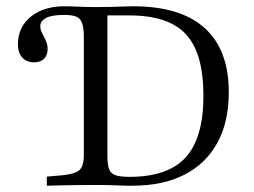

<svg xmlns="http://www.w3.org/2000/svg" viewBox="-20 -591 807 611"><path d="M387.1 0Q375 0 358.9 -0.8Q342.7 -1.6 323.8 -2Q304.8 -2.4 282.3 -2.4Q256.5 -2.4 228.2 -2Q200 -1.6 174.2 -1.2Q148.4 -0.8 129 0V-29L177.4 -33.1Q205.6 -36.3 220.6 -42.3Q235.5 -48.4 241.1 -61.7Q246.8 -75 246.8 -98.4V-472.6Q246.8 -502.4 241.1 -517.7Q235.5 -533.1 222.2 -538.3Q208.9 -543.5 183.9 -543.5Q143.5 -543.5 125.8 -533.5Q108.1 -523.4 108.1 -507.3Q108.1 -498.4 111.7 -490.3Q115.3 -482.3 119.8 -474.2Q124.2 -466.1 127.8 -456.5Q131.5 -446.8 131.5 -434.7Q131.5 -415.3 120.2 -404Q108.9 -392.7 87.9 -392.7Q64.5 -392.7 50.8 -408.1Q37.1 -423.4 37.1 -450Q37.1 -485.5 54.8 -512.5Q72.6 -539.5 106 -555.2Q139.5 -571 184.7 -571Q205.6 -571 229 -569.8Q252.4 -568.5 283.9 -568.5H285.5Q307.3 -568.5 329.4 -569Q351.6 -569.4 371.4 -570.2Q391.1 -571 404 -571Q554.8 -571 631.5 -501.6Q708.1 -432.3 708.1 -297.6Q708.1 -203.2 671.8 -136.7Q635.5 -70.2 566.9 -35.1Q498.4 0 400.8 0ZM391.9 -28.2Q514.5 -28.2 571 -90.3Q627.4 -152.4 627.4 -286.3Q627.4 -421.8 571.8 -481.9Q516.1 -541.9 392.7 -541.9H321.8V-96.8Q321.8 -67.7 327 -53.2Q332.3 -38.7 347.2 -33.5Q362.1 -28.2 391.9 -28.2Z"/></svg>

Font: Playfair 5pt SemiExpanded Light Light
Style: Regular
Weight: 300
Version: Version 2.203